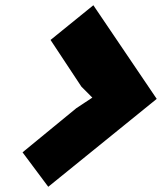

<svg xmlns="http://www.w3.org/2000/svg" viewBox="-20 -780 649 740"><path d="M339.8 -759.8 584 -398.9 166 -60.1 66.9 -192.9 273.9 -362.8 335.9 -403.8 293.9 -445.8 174.8 -626Z"/></svg>

Font: Sinkin Sans 900 X Black Italic
Style: Regular
Weight: 950
Italic angle: -112°
Designer: Keith Bates
Foundry: K-Type
Version: Sinkin Sans (version 1.0)  by Keith Bates   •   © 2014   www